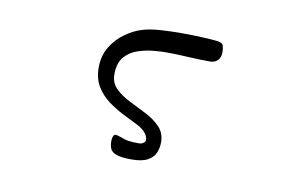

<svg xmlns="http://www.w3.org/2000/svg" viewBox="-57 -585 1115 694"><g transform="rotate(10 500.0 -238.5)"><path d="M672 -396Q635 -396 593.5 -398.5Q552 -401 514 -401Q498 -401 470 -398.5Q442 -396 413 -386.5Q384 -377 364.5 -354.5Q345 -332 345 -291Q345 -259 366 -238.5Q387 -218 418.5 -202.5Q450 -187 481 -171Q512 -155 533 -133Q554 -111 554 -77Q554 -57 546.5 -39Q539 -21 518.5 -9.5Q498 2 460 2Q420 2 402.5 -5Q385 -12 380.5 -24Q376 -36 376 -50Q376 -61 379 -68.5Q382 -76 389 -76Q390 -76 391 -75.5Q392 -75 393 -75Q408 -71 416.5 -67.5Q425 -64 438 -62Q451 -60 477 -60Q485 -60 492 -65Q499 -70 499 -77Q499 -88 490 -100Q480 -114 456 -126Q432 -138 403 -152.5Q374 -167 347 -187Q320 -207 302.5 -235.5Q285 -264 285 -305Q285 -349 305.5 -382Q326 -415 357 -436.5Q388 -458 417 -466Q443 -474 481 -476.5Q519 -479 558 -479Q600 -479 640 -477Q680 -475 692 -473Q710 -471 713 -460Q716 -449 716 -435Q716 -419 706.5 -408Q697 -397 681 -396Z"/></g></svg>

Font: Moon Stars Kai HW
Style: Regular
Weight: 400
Designer: GuiWonder
Version: Version 1.101